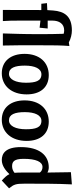

<svg xmlns="http://www.w3.org/2000/svg" viewBox="640 -1450 822 2142"><g transform="rotate(90 1051.0 -379.0)"><path d="M22 -429H92C91 -350 91 -228 91 0H215C211 -57 210 -102 210 -173V-419L289 -410L298 -500H210V-554C210 -625 243 -684 319 -684C331 -684 343 -682 357 -678C360 -583 361 -512 361 -414C361 -191 356 -139 353 0H488C485 -114 485 -215 485 -391C485 -581 486 -649 493 -742L453 -736C411 -759 359 -770 320 -770C160 -770 107 -686 97 -560C95 -540 94 -520 93 -496L15 -492Z M809 -430C885 -430 903 -364 903 -257C903 -143 866 -68 804 -68C737 -68 712 -134 712 -245C712 -359 747 -430 809 -430ZM581 -242C581 -87 663 12 797 12C938 12 1033 -97 1033 -265C1033 -420 953 -512 818 -512C674 -512 581 -407 581 -242Z M1328 -430C1404 -430 1422 -364 1422 -257C1422 -143 1385 -68 1323 -68C1256 -68 1231 -134 1231 -245C1231 -359 1266 -430 1328 -430ZM1100 -242C1100 -87 1182 12 1316 12C1457 12 1552 -97 1552 -265C1552 -420 1472 -512 1337 -512C1193 -512 1100 -407 1100 -242Z M2081 -69C2038 -123 2029 -142 2029 -245C2029 -423 2029 -608 2037 -770L1901 -759C1903 -683 1904 -605 1905 -497C1887 -507 1868 -512 1847 -512C1713 -512 1621 -409 1621 -200C1621 -30 1693 12 1765 12C1831 12 1884 -33 1923 -73C1935 -46 1957 -22 1994 12ZM1835 -103C1785 -103 1752 -123 1752 -232C1752 -370 1785 -442 1843 -442C1870 -442 1890 -432 1905 -413V-229C1905 -187 1905 -155 1908 -130C1888 -114 1864 -103 1835 -103Z"/></g></svg>

Font: CantoraOne
Style: Regular
Weight: 400
Designer: Pablo Impallari, Rodrigo Fuenzalida
Foundry: Pablo Impallari
Version: Version 1.001